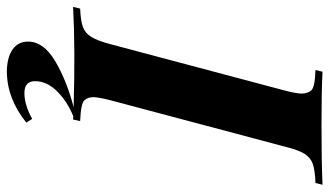

<svg xmlns="http://www.w3.org/2000/svg" viewBox="-256 -532 936 545"><g transform="rotate(90 211.5 -260.0)"><path d="M169.9 107.9Q169.9 138.2 203.6 138.2Q237.3 138.2 276.9 116.2L287.6 132.8Q218.8 188 141.6 188Q102.5 187.5 80.1 171.9Q57.6 156.2 57.6 127.9Q57.6 84 112.3 51.3Q167 18.6 243.7 -1.5Q75.2 -6.3 -41 0L-36.1 -20Q-1.5 -21.5 16.1 -27.8Q33.7 -34.2 44.4 -51.8Q55.2 -69.3 64.9 -106L196.8 -602.1Q205.1 -633.8 205.1 -649.4Q205.1 -665 196.3 -675.8Q187.5 -686.5 138.2 -688L143.1 -708Q192.4 -705.1 295.9 -705.1Q399.4 -705.1 463.9 -708L459 -688Q421.9 -686.5 404.3 -680.2Q386.7 -673.8 376 -656.7Q365.2 -639.6 356 -602.1L224.1 -106Q215.3 -71.8 215.3 -57.1Q215.3 -42.5 224.1 -32.2Q232.9 -22 283.2 -20L278.8 0Q274.4 0 269.5 -0.5Q228 16.1 198.7 45.4Q169.9 74.7 169.9 107.9Z"/></g></svg>

Font: PlayfairDisplay-BoldItalic
Style: Bold Italic
Weight: 700
Italic angle: -14.9847°
Designer: Claus Eggers Sørensen
Foundry: Claus Eggers Sørensen
Version: Version 1.002;PS 001.002;hotconv 1.0.70;makeotf.lib2.5.58329